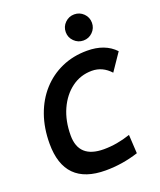

<svg xmlns="http://www.w3.org/2000/svg" viewBox="-168 -1038 959 1151"><g transform="rotate(-20 311.0 -462.0)"><path d="M305.2 9.8Q42.5 9.8 42.5 -255.4Q42.5 -354.5 71.5 -436.5Q100.6 -518.6 154.1 -578.1Q207.5 -637.7 281 -670.4Q354.5 -703.1 443.4 -703.1Q558.1 -703.1 621.6 -635.3L546.9 -525.4Q497.1 -580.1 429.2 -580.1Q356.9 -580.1 300.3 -538.3Q243.7 -496.6 210.9 -424.1Q178.2 -351.6 178.2 -258.8Q178.2 -113.3 337.9 -113.3Q421.4 -113.3 507.8 -142.6L514.6 -23.4Q411.6 9.8 305.2 9.8ZM445.8 -767.6Q411.6 -767.6 387 -792Q362.3 -816.4 362.3 -850.6Q362.3 -885.7 387 -909.9Q411.6 -934.1 445.8 -934.1Q480.5 -934.1 504.9 -909.9Q529.3 -885.7 529.3 -850.6Q529.3 -816.4 504.9 -792Q480.5 -767.6 445.8 -767.6Z"/></g></svg>

Font: CaskaydiaCove NF
Style: Bold Italic
Weight: 700
Italic angle: -10°
Designer: Aaron Bell
Foundry: Saja Typeworks
Version: Version 2111.001; VTT 6.35;Nerd Fonts 3.2.1